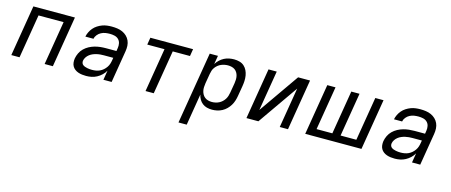

<svg xmlns="http://www.w3.org/2000/svg" viewBox="-47 -1103 4443 1893"><g transform="rotate(15 2175.0 -156.5)"><path d="M32 0 118 -520H542L456 0H372L446 -447H190L116 0Z M797 8Q776 8 755.5 5.5Q735 3 716 -3.5Q697 -10 681 -22Q665 -34 655.5 -51Q646 -68 644 -88.5Q642 -109 645 -130Q650 -158 663 -185.5Q676 -213 698 -234.5Q720 -256 747 -270.5Q774 -285 802.5 -293Q831 -301 859.5 -304Q888 -307 916 -307H1023L1028 -339Q1032 -364 1027 -387.5Q1022 -411 1005.5 -427Q989 -443 965.5 -448.5Q942 -454 917 -454Q895 -454 872.5 -450.5Q850 -447 829 -436Q808 -425 792.5 -406Q777 -387 773 -365H690Q695 -389 706 -412Q717 -435 734 -455Q751 -475 773.5 -489.5Q796 -504 820 -513Q844 -522 868.5 -525Q893 -528 917 -528Q946 -528 974 -524Q1002 -520 1026.5 -509Q1051 -498 1070.5 -479.5Q1090 -461 1101 -436.5Q1112 -412 1113.5 -384Q1115 -356 1110 -327L1056 0H972L988 -97Q974 -72 952.5 -51.5Q931 -31 905 -17Q879 -3 851.5 2.5Q824 8 797 8ZM838 -65Q858 -65 878 -68.5Q898 -72 916.5 -80.5Q935 -89 951 -103Q967 -117 979 -134.5Q991 -152 997 -171Q1003 -190 1006 -210L1010 -234H915Q897 -234 878.5 -232.5Q860 -231 841 -226.5Q822 -222 804 -214.5Q786 -207 770 -194.5Q754 -182 743 -165Q732 -148 729 -130Q727 -117 731 -105.5Q735 -94 744.5 -87Q754 -80 765.5 -76Q777 -72 789 -69.5Q801 -67 813.5 -66Q826 -65 838 -65Z M1402 0 1476 -447H1300L1312 -520H1748L1736 -447H1560L1486 0Z M1796 215 1918 -520H2002L1987 -433Q2001 -455 2021 -474Q2041 -493 2065 -505.5Q2089 -518 2115 -523Q2141 -528 2166 -528Q2195 -528 2222 -520.5Q2249 -513 2268.5 -495.5Q2288 -478 2299.5 -454Q2311 -430 2315.5 -403Q2320 -376 2318.5 -347.5Q2317 -319 2312 -290L2295 -190Q2291 -165 2283 -139.5Q2275 -114 2261 -91Q2247 -68 2227.5 -48.5Q2208 -29 2183.5 -16Q2159 -3 2133 2.5Q2107 8 2082 8Q2054 8 2029 1.5Q2004 -5 1984 -20.5Q1964 -36 1951 -58.5Q1938 -81 1933 -106L1880 215ZM2061 -65Q2079 -65 2097.5 -69Q2116 -73 2133 -81.5Q2150 -90 2164.5 -103.5Q2179 -117 2189 -133Q2199 -149 2204.5 -166.5Q2210 -184 2213 -202L2230 -302Q2233 -321 2233.5 -340Q2234 -359 2230 -377Q2226 -395 2216.5 -410.5Q2207 -426 2193 -436Q2179 -446 2160.5 -450.5Q2142 -455 2123 -455Q2106 -455 2088 -451.5Q2070 -448 2053.5 -441Q2037 -434 2022 -422Q2007 -410 1995.5 -394.5Q1984 -379 1978.5 -361.5Q1973 -344 1970 -327L1953 -227Q1950 -207 1949 -187Q1948 -167 1952 -148.5Q1956 -130 1965.5 -113.5Q1975 -97 1989.5 -86Q2004 -75 2022.5 -70Q2041 -65 2061 -65Z M2432 0 2518 -520H2602L2534 -110L2820 -520H2942L2856 0H2772L2840 -410L2554 0Z M3032 0 3118 -520H3202L3128 -74H3289L3363 -520H3447L3373 -74H3534L3608 -520H3692L3606 0Z M3947 8Q3926 8 3905.5 5.5Q3885 3 3866 -3.5Q3847 -10 3831 -22Q3815 -34 3805.5 -51Q3796 -68 3794 -88.5Q3792 -109 3795 -130Q3800 -158 3813 -185.5Q3826 -213 3848 -234.5Q3870 -256 3897 -270.5Q3924 -285 3952.5 -293Q3981 -301 4009.5 -304Q4038 -307 4066 -307H4173L4178 -339Q4182 -364 4177 -387.5Q4172 -411 4155.5 -427Q4139 -443 4115.5 -448.5Q4092 -454 4067 -454Q4045 -454 4022.5 -450.5Q4000 -447 3979 -436Q3958 -425 3942.5 -406Q3927 -387 3923 -365H3840Q3845 -389 3856 -412Q3867 -435 3884 -455Q3901 -475 3923.5 -489.5Q3946 -504 3970 -513Q3994 -522 4018.5 -525Q4043 -528 4067 -528Q4096 -528 4124 -524Q4152 -520 4176.5 -509Q4201 -498 4220.5 -479.5Q4240 -461 4251 -436.5Q4262 -412 4263.5 -384Q4265 -356 4260 -327L4206 0H4122L4138 -97Q4124 -72 4102.5 -51.5Q4081 -31 4055 -17Q4029 -3 4001.5 2.5Q3974 8 3947 8ZM3988 -65Q4008 -65 4028 -68.5Q4048 -72 4066.5 -80.5Q4085 -89 4101 -103Q4117 -117 4129 -134.5Q4141 -152 4147 -171Q4153 -190 4156 -210L4160 -234H4065Q4047 -234 4028.5 -232.5Q4010 -231 3991 -226.5Q3972 -222 3954 -214.5Q3936 -207 3920 -194.5Q3904 -182 3893 -165Q3882 -148 3879 -130Q3877 -117 3881 -105.5Q3885 -94 3894.5 -87Q3904 -80 3915.5 -76Q3927 -72 3939 -69.5Q3951 -67 3963.5 -66Q3976 -65 3988 -65Z"/></g></svg>

Font: Iosevka Custom Oblique
Style: Regular
Weight: 400
Italic angle: -9°
Designer: Belleve Invis
Foundry: Belleve Invis
Version: Version 27.0.1